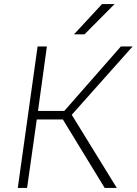

<svg xmlns="http://www.w3.org/2000/svg" viewBox="-20 -930 676 950"><path d="M291 -339H162L114 0H68L166 -700H212L168 -381H298L578 -700H636L335 -362L558 0H498ZM485 -910H547L398 -760H346Z"/></svg>

Font: Retni Sans Light
Style: Italic
Weight: 300
Italic angle: -8°
Designer: Vitaly Kuzmin
Foundry: ParaType Ltd.
Version: Version 1.00;June 10, 2019;FontCreator 11.5.0.2425 64-bit; t